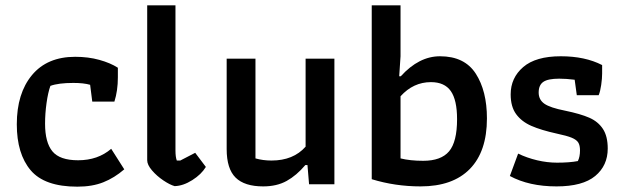

<svg xmlns="http://www.w3.org/2000/svg" viewBox="-20 -691 2342 720"><path d="M43 -225Q43 -341 100 -409.5Q157 -478 262 -478Q311 -478 352.5 -466.5Q394 -455 422 -437V-401Q422 -351 409 -310H326L318 -373Q294 -380 255 -380Q199 -380 169 -369Q160 -344 154.5 -304.5Q149 -265 149 -227Q149 -157 176.5 -123.5Q204 -90 273 -90Q347 -90 397 -133L446 -56Q409 -24 367.5 -7.5Q326 9 270 9Q147 9 95 -52.5Q43 -114 43 -225Z M532 -90V-671H638V-127Q638 -102 643 -89H656L712 -118L752 -65Q735 -37 701 -15.5Q667 6 635 7Q617 2 592.5 -14.5Q568 -31 550 -52Q532 -73 532 -90Z M830 -132V-471H938V-97Q966 -89 998 -89Q1080 -89 1126 -141V-471H1234V0H1139L1133 -72H1125Q1092 -33 1055 -12.5Q1018 8 967 8Q897 8 863.5 -25Q830 -58 830 -132Z M1374 -19V-671H1482V-480L1477 -405H1483Q1551 -480 1630 -480Q1722 -480 1764 -415Q1806 -350 1806 -247Q1806 -123 1742 -57.5Q1678 8 1557 8Q1462 8 1374 -19ZM1694 -244Q1694 -316 1670.5 -349.5Q1647 -383 1596 -383Q1530 -383 1482 -330V-97Q1518 -88 1567 -88Q1634 -88 1664 -123.5Q1694 -159 1694 -244Z M1892 -31 1923 -115Q1956 -99 1994 -90Q2032 -81 2069 -81Q2116 -81 2147 -87Q2155 -103 2155 -127Q2155 -146 2148.5 -156.5Q2142 -167 2124 -174.5Q2106 -182 2068 -190Q2009 -203 1972.5 -219Q1936 -235 1915.5 -263Q1895 -291 1895 -337Q1895 -399 1942 -439.5Q1989 -480 2083 -480Q2174 -480 2238 -447V-415Q2238 -397 2234.5 -372.5Q2231 -348 2225 -334H2143L2135 -392Q2103 -396 2077 -396Q2035 -396 2017.5 -384Q2000 -372 2000 -344Q2000 -317 2021.5 -302Q2043 -287 2099 -276Q2157 -264 2190 -249.5Q2223 -235 2241 -207.5Q2259 -180 2259 -134Q2259 -70 2212 -31Q2165 8 2067 8Q1964 8 1892 -31Z"/></svg>

Font: Athiti SemiBold
Style: Regular
Weight: 600
Designer: CadsonDemak Team
Foundry: CadsonDemak
Version: Version 1.032